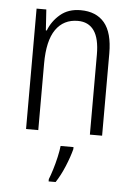

<svg xmlns="http://www.w3.org/2000/svg" viewBox="-54 -634 589 845"><g transform="rotate(5 240.5 -211.5)"><path d="M268 -593Q337 -593 373.5 -549.5Q410 -506 410 -414V-51H356V-404Q356 -476 331.5 -510.5Q307 -545 260 -545Q197 -545 162.5 -495.5Q128 -446 128 -345V-51H74V-583H117L123 -491H127Q143 -533 178.5 -563Q214 -593 268 -593ZM289 19Q280 54 262.5 96Q245 138 224 170H193V160Q200 143 208.5 115.5Q217 88 223.5 59Q230 30 232 10H289Z"/></g></svg>

Font: Noto Sans Tamil UI Condensed Light
Style: Regular
Weight: 300
Width: 3
Designer: Jelle Bosma - Monotype Design Team
Foundry: Monotype Imaging Inc.
Version: Version 2.004; ttfautohint (v1.8.4.7-5d5b)